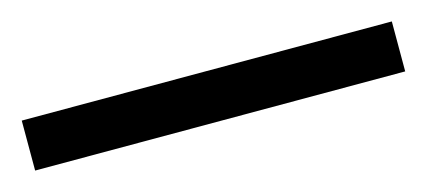

<svg xmlns="http://www.w3.org/2000/svg" viewBox="-30 3 486 219"><g transform="rotate(-15 213.5 112.5)"><path d="M-5 142H432V83H-5Z"/></g></svg>

Font: Noto Serif Hebrew SemiCondensed
Style: Bold
Weight: 700
Width: 4
Designer: Monotype Design Team
Foundry: Monotype Imaging Inc.
Version: Version 2.004